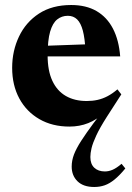

<svg xmlns="http://www.w3.org/2000/svg" viewBox="-20 -492 528 766"><path d="M464 -115.5 406 -25.5Q378 18.5 364 48.8Q350 79 345.2 99.2Q340.5 119.5 340.5 134.5Q340.5 162.5 356.2 177.2Q372 192 398.5 192Q414 192 429.5 185.2Q445 178.5 465 161.5L480 180Q457 208 437 224.2Q417 240.5 397.8 247.2Q378.5 254 356 254Q312.5 254 289.2 231.2Q266 208.5 266 172.5Q266 148.5 275.2 124.2Q284.5 100 304 69.8Q323.5 39.5 353.5 -1L392 -51L398 -43.5Q366.5 -14.5 332 -0.8Q297.5 13 257 13Q188.5 13 137 -16.8Q85.5 -46.5 57 -99.2Q28.5 -152 28.5 -221.5Q28.5 -289 55.8 -346.2Q83 -403.5 135.5 -437.8Q188 -472 264 -472Q323.5 -472 365.2 -447.8Q407 -423.5 430.8 -377.5Q454.5 -331.5 459.5 -267H136.5V-308.5L391 -317.5L321 -291Q318.5 -339.5 310.5 -369.8Q302.5 -400 287.8 -414.5Q273 -429 250.5 -429Q226.5 -429 208.2 -414.5Q190 -400 180 -365.8Q170 -331.5 170 -271Q170 -210 188.8 -169.8Q207.5 -129.5 242.5 -109.2Q277.5 -89 326 -89Q349 -89 369.2 -93.5Q389.5 -98 409 -108.2Q428.5 -118.5 448.5 -135.5Z"/></svg>

Font: Newsreader 36pt
Style: Bold
Weight: 700
Designer: Hugues Gentile
Foundry: Production Type
Version: Version 1.003